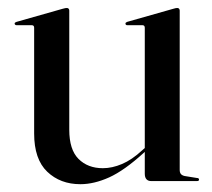

<svg xmlns="http://www.w3.org/2000/svg" viewBox="-20 -464 544 492"><path d="M351 -19V-78.5V-81V-393Q351 -396 349.5 -397.8Q348 -399.5 344.5 -399.5H305.5Q303.5 -399.5 302.5 -400.8Q301.5 -402 301.5 -403.5Q301.5 -405.5 302.8 -406.2Q304 -407 306 -408L424 -441.5Q428.5 -443 430.5 -443.2Q432.5 -443.5 434.5 -443.5Q437.5 -443.5 439 -441.5Q440.5 -439.5 440.5 -437V-28.5Q440.5 -22 443.5 -18.2Q446.5 -14.5 453 -13L484 -8Q487.5 -8 488.8 -6.8Q490 -5.5 490 -3.5Q490 -2 488.8 -1Q487.5 0 484.5 0H367.5Q359.5 0 355.2 -4.8Q351 -9.5 351 -19ZM67.5 -122V-393Q67.5 -396 66 -397.8Q64.5 -399.5 60.5 -399.5H22Q20 -399.5 18.8 -400.8Q17.5 -402 17.5 -403.5Q17.5 -405.5 18.8 -406.2Q20 -407 22.5 -408L140.5 -441.5Q145.5 -443 147.5 -443.2Q149.5 -443.5 151.5 -443.5Q154.5 -443.5 156 -441.5Q157.5 -439.5 157.5 -437V-131.5Q157.5 -80.5 181.2 -56.8Q205 -33 243.5 -33Q267.5 -33 292.8 -43.8Q318 -54.5 344 -78.5L361 -93.5L366 -88.5L348.5 -72.5Q298.5 -27 259.8 -9.5Q221 8 186 8Q134.5 8 101 -24Q67.5 -56 67.5 -122Z"/></svg>

Font: Fraunces 96pt
Style: Regular
Weight: 400
Version: Version 1.000;[b76b70a41]